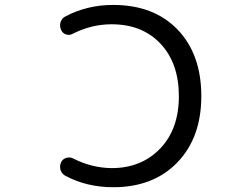

<svg xmlns="http://www.w3.org/2000/svg" viewBox="-20 -785 1040 794"><path d="M441.4 -684.6Q358.4 -684.6 281.2 -645.5Q267.6 -637.7 252.9 -642.6Q238.3 -647.5 232.4 -662.1Q228.5 -670.9 228.5 -679.7Q228.5 -686.5 230.5 -693.4Q235.4 -709 250 -716.8Q339.8 -764.6 448.2 -764.6Q616.2 -764.6 714.4 -662.6Q812.5 -560.5 812.5 -387.7Q812.5 -215.8 713.4 -113.3Q614.3 -10.7 448.2 -10.7Q339.8 -10.7 251 -57.6Q236.3 -65.4 230.5 -81.1Q228.5 -88.9 228.5 -95.7Q228.5 -104.5 232.4 -113.3Q238.3 -127 253.4 -131.8Q268.6 -136.7 282.2 -129.9Q358.4 -90.8 441.4 -89.8Q564.5 -89.8 642.1 -170.4Q719.7 -251 719.7 -387.2Q719.7 -523.4 644 -604Q568.4 -684.6 441.4 -684.6Z"/></svg>

Font: Rounded Mgen+ 1m regular
Style: Regular
Weight: 400
Designer: [Source Han Sans]
Ryoko NISHIZUKA  (kana & ideographs); Paul D. Hunt (Latin, Greek & Cyrillic); Wenlong ZHANG  (bopomofo
Version: Version 1.059.20150602